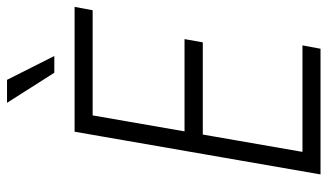

<svg xmlns="http://www.w3.org/2000/svg" viewBox="-216 -730 946 555"><g transform="rotate(-90 257.5 -453.0)"><path d="M403.3 -52.2 393.6 0H69.8L79.1 -52.2ZM210 -710.9 86.4 0H30.3L153.8 -710.9ZM421.4 -393.1 412.1 -340.3H128.9L138.7 -393.1ZM514.6 -710.9 504.9 -658.7H184.1L193.4 -710.9ZM303.7 -906.2 372.6 -769.5H324.2L237.3 -906.2Z"/></g></svg>

Font: Roboto Condensed Light
Style: Italic
Weight: 300
Italic angle: -12°
Designer: Christian Robertson
Foundry: Google
Version: Version 3.0; 2020